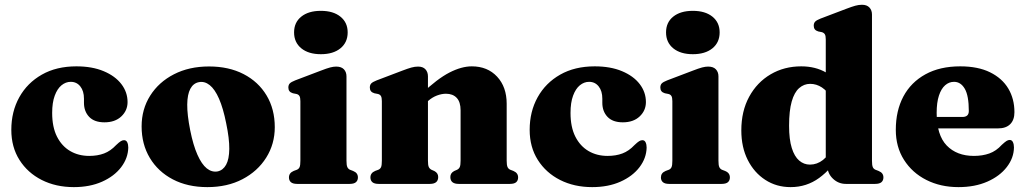

<svg xmlns="http://www.w3.org/2000/svg" viewBox="-20 -772 4305 806"><path d="M515.5 -343.5Q515.5 -308 489.2 -283.2Q463 -258.5 418.5 -258.5Q376 -258.5 354.2 -281.5Q332.5 -304.5 332.5 -340.5V-357.5Q332.5 -390 317.2 -409.2Q302 -428.5 277 -428.5Q256 -428.5 238.2 -414Q220.5 -399.5 209.8 -370.5Q199 -341.5 199 -298Q199 -238.5 219.2 -198.5Q239.5 -158.5 274.5 -138Q309.5 -117.5 354.5 -117.5Q389.5 -117.5 416.8 -127.8Q444 -138 467.5 -163Q480 -175 487 -179.2Q494 -183.5 500.5 -183.5Q510 -183.5 514.2 -174.5Q518.5 -165.5 518.5 -152.5Q517.5 -108 488.5 -70Q459.5 -32 408.2 -9.2Q357 13.5 290 13.5Q214.5 13.5 155.2 -16.5Q96 -46.5 61.8 -100.5Q27.5 -154.5 27.5 -227Q27.5 -303.5 61 -363.8Q94.5 -424 155.8 -458.8Q217 -493.5 300.5 -493.5Q367 -493.5 415.2 -473.2Q463.5 -453 489.5 -419Q515.5 -385 515.5 -343.5Z M857.5 -493Q940.5 -493 1002.5 -461Q1064.5 -429 1099 -371.5Q1133.5 -314 1133.5 -238Q1133.5 -167.5 1097.5 -110.2Q1061.5 -53 998 -19.8Q934.5 13.5 850.5 13.5Q767.5 13.5 705.5 -19Q643.5 -51.5 609 -109Q574.5 -166.5 574.5 -241.5Q574.5 -313.5 610.5 -370.5Q646.5 -427.5 710.2 -460.2Q774 -493 857.5 -493ZM894 -52.5Q916.5 -57.5 929.2 -80.5Q942 -103.5 942.5 -146.8Q943 -190 929.5 -254.5Q917 -317.5 899.5 -357.5Q882 -397.5 860.2 -414.8Q838.5 -432 814.5 -427Q791.5 -422.5 779 -399.2Q766.5 -376 766 -333.2Q765.5 -290.5 778.5 -225Q791 -162.5 808.8 -122.5Q826.5 -82.5 848 -65.2Q869.5 -48 894 -52.5Z M1434.5 -451.5V-97.5Q1434.5 -78.5 1438 -70.8Q1441.5 -63 1449 -59.5L1462 -54.5Q1473 -50 1477.8 -43.2Q1482.5 -36.5 1482.5 -27Q1482.5 -14.5 1474.2 -7.2Q1466 0 1448 0H1227.5Q1209.5 0 1201.2 -7.2Q1193 -14.5 1193 -27Q1193 -36.5 1197.8 -43.2Q1202.5 -50 1213 -54.5L1226.5 -59.5Q1234.5 -63 1237.8 -70.8Q1241 -78.5 1241 -97.5V-347.5Q1241 -362.5 1237 -369Q1233 -375.5 1224.5 -377.5L1209.5 -380.5Q1199.5 -383.5 1195 -389.5Q1190.5 -395.5 1190.5 -404.5Q1190.5 -415.5 1196.5 -421.8Q1202.5 -428 1219 -434.5L1327 -475.5Q1351.5 -485 1365.8 -488.8Q1380 -492.5 1391 -492.5Q1413 -492.5 1423.8 -481Q1434.5 -469.5 1434.5 -451.5ZM1327 -544.5Q1275 -544.5 1244.8 -569.2Q1214.5 -594 1214.5 -636Q1214.5 -678 1244.8 -702.2Q1275 -726.5 1327 -726.5Q1379 -726.5 1409.2 -702Q1439.5 -677.5 1439.5 -636Q1439.5 -594 1409.2 -569.2Q1379 -544.5 1327 -544.5Z M1776.5 -451.5V-97.5Q1776.5 -78.5 1780 -71Q1783.5 -63.5 1791 -59.5L1803.5 -54Q1819.5 -45.5 1819.5 -29Q1819.5 0 1784.5 0H1569.5Q1551.5 0 1543.2 -7.2Q1535 -14.5 1535 -27Q1535 -36.5 1539.8 -43.2Q1544.5 -50 1555 -54.5L1568.5 -59.5Q1576.5 -63 1579.8 -70.8Q1583 -78.5 1583 -97.5V-347.5Q1583 -362.5 1579 -369Q1575 -375.5 1566.5 -377.5L1551.5 -380.5Q1541.5 -383.5 1537 -389.5Q1532.5 -395.5 1532.5 -404.5Q1532.5 -415.5 1538.5 -421.8Q1544.5 -428 1561 -434.5L1669 -475.5Q1692.5 -484.5 1707 -488.5Q1721.5 -492.5 1735 -492.5Q1755.5 -492.5 1766 -481Q1776.5 -469.5 1776.5 -451.5ZM1759.5 -332.5 1731.5 -362 1748 -377Q1816 -441.5 1866.8 -467.5Q1917.5 -493.5 1960.5 -493.5Q2026.5 -493.5 2066.8 -450.2Q2107 -407 2107 -336.5V-97.5Q2107 -79 2110.5 -71Q2114 -63 2122 -59.5L2135 -54.5Q2145.5 -50 2150.2 -43.2Q2155 -36.5 2155 -27Q2155 -14.5 2147 -7.2Q2139 0 2120.5 0H1905.5Q1870.5 0 1870.5 -29Q1870.5 -45.5 1886.5 -54L1899 -59.5Q1907 -63.5 1910.2 -71.2Q1913.5 -79 1913.5 -97.5V-309Q1913.5 -344 1897.2 -361.2Q1881 -378.5 1852 -378.5Q1834 -378.5 1814.2 -371Q1794.5 -363.5 1777.5 -348.5Z M2691.5 -343.5Q2691.5 -308 2665.2 -283.2Q2639 -258.5 2594.5 -258.5Q2552 -258.5 2530.2 -281.5Q2508.5 -304.5 2508.5 -340.5V-357.5Q2508.5 -390 2493.2 -409.2Q2478 -428.5 2453 -428.5Q2432 -428.5 2414.2 -414Q2396.5 -399.5 2385.8 -370.5Q2375 -341.5 2375 -298Q2375 -238.5 2395.2 -198.5Q2415.5 -158.5 2450.5 -138Q2485.5 -117.5 2530.5 -117.5Q2565.5 -117.5 2592.8 -127.8Q2620 -138 2643.5 -163Q2656 -175 2663 -179.2Q2670 -183.5 2676.5 -183.5Q2686 -183.5 2690.2 -174.5Q2694.5 -165.5 2694.5 -152.5Q2693.5 -108 2664.5 -70Q2635.5 -32 2584.2 -9.2Q2533 13.5 2466 13.5Q2390.5 13.5 2331.2 -16.5Q2272 -46.5 2237.8 -100.5Q2203.5 -154.5 2203.5 -227Q2203.5 -303.5 2237 -363.8Q2270.5 -424 2331.8 -458.8Q2393 -493.5 2476.5 -493.5Q2543 -493.5 2591.2 -473.2Q2639.5 -453 2665.5 -419Q2691.5 -385 2691.5 -343.5Z M2996 -451.5V-97.5Q2996 -78.5 2999.5 -70.8Q3003 -63 3010.5 -59.5L3023.5 -54.5Q3034.5 -50 3039.2 -43.2Q3044 -36.5 3044 -27Q3044 -14.5 3035.8 -7.2Q3027.5 0 3009.5 0H2789Q2771 0 2762.8 -7.2Q2754.5 -14.5 2754.5 -27Q2754.5 -36.5 2759.2 -43.2Q2764 -50 2774.5 -54.5L2788 -59.5Q2796 -63 2799.2 -70.8Q2802.5 -78.5 2802.5 -97.5V-347.5Q2802.5 -362.5 2798.5 -369Q2794.5 -375.5 2786 -377.5L2771 -380.5Q2761 -383.5 2756.5 -389.5Q2752 -395.5 2752 -404.5Q2752 -415.5 2758 -421.8Q2764 -428 2780.5 -434.5L2888.5 -475.5Q2913 -485 2927.2 -488.8Q2941.5 -492.5 2952.5 -492.5Q2974.5 -492.5 2985.2 -481Q2996 -469.5 2996 -451.5ZM2888.5 -544.5Q2836.5 -544.5 2806.2 -569.2Q2776 -594 2776 -636Q2776 -678 2806.2 -702.2Q2836.5 -726.5 2888.5 -726.5Q2940.5 -726.5 2970.8 -702Q3001 -677.5 3001 -636Q3001 -594 2970.8 -569.2Q2940.5 -544.5 2888.5 -544.5Z M3453.5 -86.5 3446.5 -87.5V-607Q3446.5 -622 3442.5 -628.2Q3438.5 -634.5 3430 -637L3415 -640Q3405 -643 3400.5 -649Q3396 -655 3396 -664Q3396 -675 3402 -681.2Q3408 -687.5 3424.5 -694L3532.5 -735Q3556 -744 3570.5 -748Q3585 -752 3598.5 -752Q3619 -752 3629.8 -740.5Q3640.5 -729 3640.5 -711V-97.5Q3640.5 -78.5 3643.8 -70.8Q3647 -63 3655 -59.5L3668 -54.5Q3679 -50 3683.8 -43.2Q3688.5 -36.5 3688.5 -27Q3688.5 -14.5 3680.2 -7.2Q3672 0 3653.5 0H3531Q3499.5 0 3476.5 -22Q3453.5 -44 3453.5 -75.5ZM3092 -224.5Q3092 -305.5 3125 -366Q3158 -426.5 3215 -460Q3272 -493.5 3343.5 -493.5Q3403.5 -493.5 3448.5 -467.2Q3493.5 -441 3525.5 -389L3476.5 -354.5Q3453.5 -389.5 3430.5 -404.8Q3407.5 -420 3381 -420Q3355 -420 3334.8 -402.2Q3314.5 -384.5 3303.5 -345.8Q3292.5 -307 3292.5 -244Q3292.5 -186.5 3303.8 -150.8Q3315 -115 3334.8 -98Q3354.5 -81 3380 -81Q3410 -81 3434.8 -100.5Q3459.5 -120 3481.5 -162.5L3513 -130.5Q3471.5 -63.5 3418.8 -25Q3366 13.5 3299 13.5Q3239.5 13.5 3192.8 -16.8Q3146 -47 3119 -100.5Q3092 -154 3092 -224.5Z M4238.5 -301Q4238.5 -268.5 4220.8 -250.8Q4203 -233 4169.5 -233H3869V-281H4020Q4047 -281 4047 -306Q4047 -370.5 4030 -399.5Q4013 -428.5 3985 -428.5Q3964 -428.5 3947.5 -414Q3931 -399.5 3921.5 -370.5Q3912 -341.5 3912 -298Q3912 -205 3954.2 -161.2Q3996.5 -117.5 4068.5 -117.5Q4104.5 -117.5 4133.2 -127.8Q4162 -138 4185.5 -164Q4198.5 -176 4205.2 -180.2Q4212 -184.5 4218.5 -184.5Q4228 -184.5 4232.2 -175.2Q4236.5 -166 4236.5 -153Q4236 -109 4206.5 -70.8Q4177 -32.5 4124.8 -9.5Q4072.5 13.5 4003.5 13.5Q3928.5 13.5 3869 -16.5Q3809.5 -46.5 3775 -100.8Q3740.5 -155 3740.5 -227Q3740.5 -307 3772.2 -366.8Q3804 -426.5 3864.8 -460Q3925.5 -493.5 4011 -493.5Q4085.5 -493.5 4136.2 -468.5Q4187 -443.5 4212.8 -400.2Q4238.5 -357 4238.5 -301Z"/></svg>

Font: Fraunces ExtraBold
Style: Regular
Weight: 800
Version: Version 1.000;[b76b70a41]